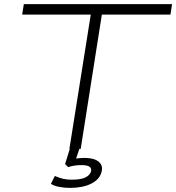

<svg xmlns="http://www.w3.org/2000/svg" viewBox="-20 -725 858 935"><path d="M318 0 422 -654H88L96 -705H818L810 -654H476L373 0ZM320 190Q293 190 267.5 185Q242 180 228 170L247 132Q270 142 288 146Q306 150 329 150Q372 150 394 140Q416 130 423 111Q427 95 416 87Q405 79 377 79Q362 79 345.5 81Q329 83 312 89L297 74L326 -20H373L348 55L327 52Q349 47 363.5 45.5Q378 44 389 44Q422 44 442.5 52Q463 60 472 76Q481 92 474 114Q464 150 423 170Q382 190 320 190Z"/></svg>

Font: Nunito Sans 7pt Expanded ExtraLight
Style: Italic
Weight: 250
Width: 7
Italic angle: -9°
Designer: Vernon Adams
Foundry: Vernon Adams
Version: Version 3.101;gftools[0.9.27]